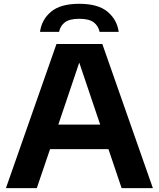

<svg xmlns="http://www.w3.org/2000/svg" viewBox="-20 -966 816 986"><path d="M10.5 0 270 -740H505.5L765 0H604.5L537 -200H237L169 0ZM279.5 -326H494.5L387 -644.5ZM185.5 -802.5Q194 -865.5 242.5 -906Q291 -946.5 387 -946.5Q483.5 -946.5 532.2 -905.8Q581 -865 589.5 -802.5H491.5Q485 -833.5 461 -851.5Q437 -869.5 387 -869.5Q337.5 -869.5 313.5 -851.5Q289.5 -833.5 283.5 -802.5Z"/></svg>

Font: Encode Sans Semi Expanded
Style: Bold
Weight: 700
Width: 6
Designer: Multiple Designers
Foundry: Impallari Type
Version: Version 3.000; ttfautohint (v1.8.3) -l 8 -r 50 -G 200 -x 14 